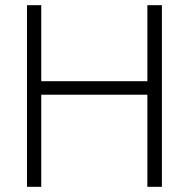

<svg xmlns="http://www.w3.org/2000/svg" viewBox="-20 -720 728 740"><path d="M113 -355H585V-407H113ZM548 -700V0H604V-700ZM84 -700V0H139V-700Z"/></svg>

Font: NM-font
Style: Light
Weight: 500
Designer: ""
Foundry: ""
Version: ""